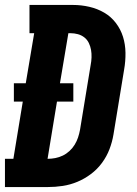

<svg xmlns="http://www.w3.org/2000/svg" viewBox="-31 -755 551 775"><path d="M-11 0V-114H23L61 -345H25V-419H73L107 -621H88V-735H264Q297 -735 329.5 -727.5Q362 -720 389.5 -704Q417 -688 436.5 -662.5Q456 -637 465.5 -606.5Q475 -576 475.5 -542Q476 -508 470 -474L427 -212Q422 -182 411 -153Q400 -124 381 -98Q362 -72 336 -52.5Q310 -33 281 -21Q252 -9 222 -4.5Q192 0 162 0ZM162 -114Q177 -114 192.5 -117Q208 -120 222.5 -127Q237 -134 249.5 -145.5Q262 -157 270.5 -171Q279 -185 284 -200Q289 -215 292 -231L335 -493Q338 -508 338.5 -523.5Q339 -539 336.5 -553.5Q334 -568 327.5 -581.5Q321 -595 309.5 -604Q298 -613 283.5 -617Q269 -621 254 -621H245L211 -419H265V-345H199L161 -114Z"/></svg>

Font: Iosevka Slab Heavy Oblique
Style: Regular
Weight: 900
Italic angle: -9°
Monospace: yes
Designer: Belleve Invis
Foundry: Belleve Invis
Version: Version 11.1.1; ttfautohint (v1.8.3)